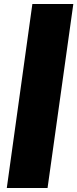

<svg xmlns="http://www.w3.org/2000/svg" viewBox="-20 -833 387 961"><path d="M347 -813 218 108H14L142 -813Z"/></svg>

Font: Fira Sans Ultra
Style: Italic
Weight: 950
Italic angle: -8°
Designer: Carrois Corporate & Edenspiekermann AG
Foundry: Carrois Corporate GbR & Edenspiekermann AG
Version: Version 4.203;PS 004.203;hotconv 1.0.88;makeotf.lib2.5.64775